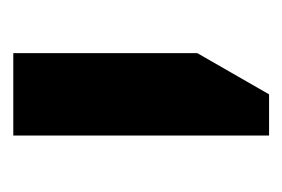

<svg xmlns="http://www.w3.org/2000/svg" viewBox="-88 -550 425 289"><g transform="rotate(-90 124.5 -405.5)"><path d="M65 -213H127L189 -321V-598H65Z"/></g></svg>

Font: Noto Sans Hebrew SemiCondensed Semi
Style: Regular
Weight: 600
Width: 4
Designer: Monotype Design Team
Foundry: Monotype Imaging Inc.
Version: Version 1.902